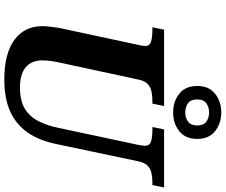

<svg xmlns="http://www.w3.org/2000/svg" viewBox="-96 -916 1023 870"><g transform="rotate(90 415.0 -481.5)"><path d="M341 10Q224 10 161.5 -35.5Q99 -81 99 -163Q99 -179 102.5 -207Q106 -235 110 -252L183 -593Q186 -607 187.5 -615Q189 -623 189 -627Q189 -649 169 -655Q149 -661 117 -661H104L115 -714H461L450 -661H437Q415 -661 395.5 -657Q376 -653 362 -640.5Q348 -628 342 -602L266 -250Q262 -233 258 -208.5Q254 -184 254 -163Q254 -113 285.5 -87Q317 -61 377 -61Q438 -61 474 -83.5Q510 -106 530 -146Q550 -186 560 -236L637 -597Q639 -605 640 -614Q641 -623 641 -627Q641 -649 621 -655Q601 -661 569 -661H556L567 -714H830L819 -661H806Q785 -661 765.5 -657Q746 -653 732 -640Q718 -627 712 -600L632 -220Q616 -146 580 -94.5Q544 -43 485 -16.5Q426 10 341 10ZM490 -755Q440 -755 405 -783Q370 -811 370 -864Q370 -917 405 -945Q440 -973 490 -973Q540 -973 575 -945Q610 -917 610 -864Q610 -811 575 -783Q540 -755 490 -755ZM489.9 -810Q514 -810 531.5 -822.6Q549 -835.3 549 -864.1Q549 -893 531.6 -905.5Q514.2 -918 490.1 -918Q466 -918 448.5 -905.4Q431 -892.7 431 -863.9Q431 -835 448.4 -822.5Q465.8 -810 489.9 -810Z"/></g></svg>

Font: Noto Serif
Style: Italic
Weight: 400
Italic angle: -12°
Designer: Monotype Design Team
Foundry: Monotype Imaging Inc.
Version: Version 2.013